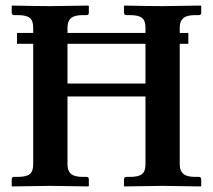

<svg xmlns="http://www.w3.org/2000/svg" viewBox="-20 -667 763 689"><path d="M502 -568.8Q502 -592.8 489.5 -602.8Q477.1 -612.8 446.8 -612.8H433.1Q430.2 -612.8 427.5 -615.2Q424.8 -617.7 424.8 -621.1V-645L426.8 -647Q523.9 -645 563 -645L700.2 -647L702.1 -645V-621.1Q702.1 -612.8 693.8 -612.8H680.2Q650.4 -612.8 637.7 -601.8Q625 -590.8 625 -568.8V-548.8H655.8V-509.8H625V-76.2Q625 -54.2 637.7 -43.2Q650.4 -32.2 680.2 -32.2H693.8Q702.1 -32.2 702.1 -22.9V0L700.2 2Q599.1 0 563 0L426.8 2L424.8 0V-22.9Q424.8 -27.3 427.2 -29.8Q429.7 -32.2 433.1 -32.2H446.8Q477.1 -32.2 489.5 -42.2Q502 -52.2 502 -76.2V-320.8H222.2V-76.2Q222.2 -54.2 234.6 -43.2Q247.1 -32.2 276.9 -32.2H291Q298.8 -32.2 298.8 -22.9V0L296.9 2Q196.3 0 160.2 0L23.9 2L22 0V-22.9Q22 -32.2 29.8 -32.2H43.9Q74.2 -32.2 86.7 -42.2Q99.1 -52.2 99.1 -76.2V-509.8H41V-548.8H99.1V-568.8Q99.1 -592.8 86.7 -602.8Q74.2 -612.8 43.9 -612.8H29.8Q26.9 -612.8 24.4 -615.2Q22 -617.7 22 -621.1V-645L23.9 -647Q121.1 -645 160.2 -645L296.9 -647L298.8 -645V-621.1Q298.8 -612.8 291 -612.8H276.9Q247.1 -612.8 234.6 -601.8Q222.2 -590.8 222.2 -568.8V-548.8H502ZM502 -509.8H222.2V-367.2H502Z"/></svg>

Font: Linux Libertine G
Style: Semibold
Weight: 600
Designer: Philipp H. Poll
Foundry: Philipp H. Poll
Version: Version 5.1.1